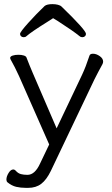

<svg xmlns="http://www.w3.org/2000/svg" viewBox="-20 -745 540 929"><path d="M16 137Q11 132 11 124Q11 109 21.5 92Q32 75 44 75Q51 75 57 82Q68 94 81.5 97.5Q95 101 113 101Q149 101 174 46L218 -46L72 -377Q52 -421 31 -458Q29 -462 29 -464Q29 -472 41 -476Q53 -480 69 -480Q84 -480 95 -476.5Q106 -473 108 -467Q123 -428 138 -393L254 -124L377 -383Q395 -421 413 -476Q416 -485 430 -485Q446 -485 462.5 -473.5Q479 -462 479 -447Q479 -441 476 -435Q454 -395 437 -361L226 82Q205 125 179.5 144.5Q154 164 116 164H106Q80 164 58.5 159Q37 154 16 137ZM209 -639Q132 -591 108 -570Q103 -565 95 -565Q87 -565 82 -569.5Q77 -574 77 -581Q77 -590 117 -634.5Q157 -679 196 -716Q207 -725 234 -725Q248 -725 260 -722Q272 -719 278 -713Q396 -599 396 -581Q396 -574 391 -569.5Q386 -565 378 -565Q370 -565 365 -570Q333 -596 260 -643Q257 -645 237 -657Z"/></svg>

Font: Iansui 0.93
Style: Regular
Weight: 400
Designer: But Ko / Fontworks Inc.
Foundry: zi-hi.com / Fontworks Inc.
Version: Version 0.931